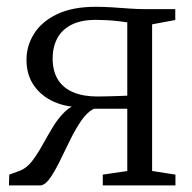

<svg xmlns="http://www.w3.org/2000/svg" viewBox="-20 -560 580 580"><path d="M7 0 8 -32.5 39.5 -44Q60.5 -52 76.8 -73.2Q93 -94.5 108 -121.5Q123 -148.5 139 -175.2Q155 -202 175.2 -221.8Q195.5 -241.5 223 -247L227 -236.5Q182.5 -235.5 144.2 -252Q106 -268.5 83 -301Q60 -333.5 60 -379.5Q60 -421.5 82.8 -458Q105.5 -494.5 152 -517Q198.5 -539.5 270 -539.5Q292.5 -539.5 319.2 -537.8Q346 -536 371.2 -534.2Q396.5 -532.5 413.5 -532.5H509.5V-499.5L439.5 -486.5V-43.5L510 -32.5V0H290.5V-32.5L364.5 -43.5V-231.5H263.5Q243.5 -221.5 226 -196.2Q208.5 -171 192.8 -139Q177 -107 162.2 -76.5Q147.5 -46 133.2 -24.8Q119 -3.5 104.5 0ZM274.5 -268.5Q288 -268.5 305.5 -269Q323 -269.5 339.2 -270Q355.5 -270.5 364.5 -271V-492.5Q354.5 -494 338 -496Q321.5 -498 303.5 -499Q285.5 -500 270.5 -500Q224 -500 195 -484.8Q166 -469.5 152.5 -443.2Q139 -417 139 -384Q139 -345 155.2 -319.2Q171.5 -293.5 201.8 -281Q232 -268.5 274.5 -268.5Z"/></svg>

Font: Merriweather 72pt Light
Style: Regular
Weight: 300
Version: Version 2.100